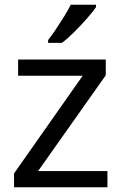

<svg xmlns="http://www.w3.org/2000/svg" viewBox="-20 -786 510 806"><path d="M431 0H39V-58L327 -468H56V-536H424V-470L140 -68H431ZM383 -756Q371 -738 346 -709.5Q321 -681 292.5 -652.5Q264 -624 240 -606H182V-618Q197 -637 214.5 -663Q232 -689 249 -716.5Q266 -744 277 -766H383Z"/></svg>

Font: Noto Sans Samaritan
Style: Regular
Weight: 400
Designer: Monotype Design Team
Foundry: Monotype Imaging Inc.
Version: Version 2.001; ttfautohint (v1.8.4.7-5d5b)